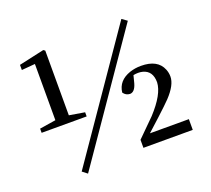

<svg xmlns="http://www.w3.org/2000/svg" viewBox="-128 -903 1211 1100"><g transform="rotate(-20 477.5 -353.0)"><path d="M335 -280.3H60.5V-305.7L159.2 -321.3V-664.1L77.1 -657.2V-688.5L231.4 -722.7L241.2 -715.8V-321.3L335 -305.7ZM712.9 -737.3 744.1 -714.8 230.5 30.3 200.2 6.8ZM642.6 -65.4H879.9V0H579.1V-48.8L685.5 -154.3Q778.3 -254.9 781.2 -326.2Q781.2 -396.5 723.6 -411.1Q710.9 -414.1 697.3 -414.1Q683.6 -414.1 668 -411.1L656.2 -365.2Q642.6 -317.4 613.3 -316.4Q587.9 -317.4 573.2 -338.9Q581.1 -409.2 657.2 -435.5Q689.5 -446.3 725.6 -446.3Q827.1 -446.3 855.5 -376Q864.3 -354.5 864.3 -331.1Q864.3 -280.3 802.7 -214.8Q776.4 -187.5 717.8 -133.8Z"/></g></svg>

Font: GenYoMin JP SemiBold
Style: Regular
Weight: 600
Version: Version 1.001;PS 1;hotconv 16.6.51;makeotf.lib2.5.65220 DEVE